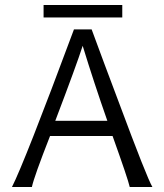

<svg xmlns="http://www.w3.org/2000/svg" viewBox="-20 -751 660 771"><path d="M592 0H501Q494 -32 432 -205H181Q117 -42 108 0H28Q78 -98 277 -633H348Q396 -502 458 -338Q570 -37 592 0ZM202 -266H411Q358 -417 312 -567Q288 -492 202 -266ZM471 -731V-681H155V-731Z"/></svg>

Font: GFS Neohellenic Rg
Style: Regular
Weight: 400
Designer: Takis Katsoulidis and George D. Matthiopoulos
Foundry: Takis Katsoulidis and George D. Matthiopoulos
Version: Version 1.0